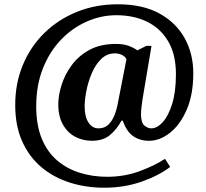

<svg xmlns="http://www.w3.org/2000/svg" viewBox="-20 -734 961 896"><path d="M466 142Q381 142 305.5 118Q230 94 173 46Q116 -2 83.5 -74.5Q51 -147 51 -244Q51 -345 86.5 -430.5Q122 -516 186.5 -579.5Q251 -643 338.5 -678.5Q426 -714 530 -714Q646 -714 724 -671Q802 -628 842 -555.5Q882 -483 882 -392Q882 -293 851.5 -222.5Q821 -152 773.5 -114.5Q726 -77 676 -77Q632 -77 601 -99Q570 -121 553 -171H547Q526 -132 494 -104.5Q462 -77 409 -77Q367 -77 331.5 -95.5Q296 -114 274 -152Q252 -190 252 -248Q252 -288 267 -336.5Q282 -385 314 -429Q346 -473 397 -501Q448 -529 521 -529Q556 -529 580.5 -520Q605 -511 621 -499L663 -520H687L645 -270Q643 -258 640.5 -236Q638 -214 638 -202Q638 -161 654 -148Q670 -135 686 -135Q713 -135 739.5 -164Q766 -193 783.5 -249.5Q801 -306 801 -388Q801 -480 765 -541Q729 -602 666.5 -632.5Q604 -663 523 -663Q452 -663 385 -633.5Q318 -604 265 -549Q212 -494 180.5 -415.5Q149 -337 149 -238Q149 -150 175 -87Q201 -24 247 15Q293 54 353 72.5Q413 91 480 91Q561 91 632.5 64.5Q704 38 750 7L774 45Q722 85 641.5 113.5Q561 142 466 142ZM439 -135Q468 -135 486 -152.5Q504 -170 514.5 -197Q525 -224 530 -253L570 -457Q564 -471 548.5 -478Q533 -485 517 -485Q479 -485 452 -458.5Q425 -432 408 -391.5Q391 -351 383 -309.5Q375 -268 375 -238Q375 -189 393 -162Q411 -135 439 -135Z"/></svg>

Font: Noto Serif Tamil
Style: Bold Italic
Weight: 700
Italic angle: -12°
Designer: Indian Type Foundry, Tom Grace, and the Monotype Design Team
Foundry: Monotype Imaging Inc.
Version: Version 2.003; ttfautohint (v1.8.4.7-5d5b)